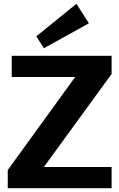

<svg xmlns="http://www.w3.org/2000/svg" viewBox="-20 -995 631 1015"><path d="M21 -96 439 -673 517 -588H42V-700H570V-604L150 -27L70 -112H570V0H21ZM450 -872 212 -740 172 -803 384 -975Z"/></svg>

Font: Pathway Extreme
Style: Bold
Weight: 700
Designer: Eduardo Rodriguez Tunni
Foundry: Eduardo Rodriguez Tunni
Version: Version 1.001;gftools[0.9.26]